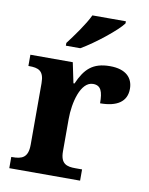

<svg xmlns="http://www.w3.org/2000/svg" viewBox="-86 -829 694 892"><g transform="rotate(10 261.5 -383.0)"><path d="M180 -619V-606H248C311 -642 410 -721 435 -756V-766H277C256 -721 209 -657 180 -619ZM20 0H354V-53H322C282 -53 252 -61 252 -120V-273C252 -350 277 -453 336 -453C373 -453 383 -425 383 -370C462 -370 508 -399 508 -460C508 -511 475 -548 399 -548C317 -548 281 -511 250 -440H245L225 -536H25V-483H28C72 -483 99 -474 99 -415V-125C99 -62 69 -53 24 -53H20Z"/></g></svg>

Font: Noto Serif Malayalam
Style: Bold
Weight: 700
Designer: Indian type Foundry, Jelle Bosma, Monotype Design Team
Foundry: Monotype Imaging Inc.
Version: Version 2.104